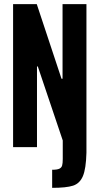

<svg xmlns="http://www.w3.org/2000/svg" viewBox="-20 -708 479 924"><path d="M282 57V-32L162 -388H158V0H43V-688H157L276 -329H281V-688H396V27Q394 104 379 139.5Q364 175 331.5 185.5Q299 196 231 196V109Q255 109 265.5 104Q276 99 279 88.5Q282 78 282 57Z"/></svg>

Font: Saira ExtraCondensed
Style: Bold
Weight: 700
Width: 2
Designer: Hector Gatti with collaboration of the Omnibus-Type team
Foundry: Omnibus-Type
Version: Version 0.072; ttfautohint (v1.8)